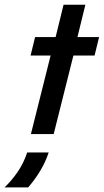

<svg xmlns="http://www.w3.org/2000/svg" viewBox="-80 -576 446 825"><path d="M52.8 0 137.5 -337.5H51.4L70.8 -416.7H159L193.1 -555.6H286.8L252.8 -416.7H345.8L326.4 -337.5H235.4L150.7 0ZM-60.4 229.2Q-29.2 199.3 -3.8 162.2Q21.5 125 36.8 79.2H129.2Q115.3 120.8 92.7 158.3Q70.1 195.8 41 229.2Z"/></svg>

Font: Afacad Medium
Style: Italic
Weight: 500
Italic angle: -14°
Designer: Kristian Moeller
Foundry: Dicotype
Version: Version 1.000; ttfautohint (v1.8.4.7-5d5b)